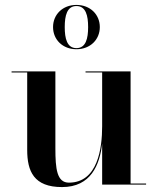

<svg xmlns="http://www.w3.org/2000/svg" viewBox="-20 -750 640 780"><path d="M195.5 -640C195.5 -589 234.5 -550 290.5 -550C346.5 -550 385.5 -589 385.5 -640C385.5 -691 346.5 -730 290.5 -730C234.5 -730 195.5 -691 195.5 -640ZM243 -640C243 -686 252 -725.5 290.5 -725.5C329 -725.5 338 -686 338 -640C338 -594 329 -554.5 290.5 -554.5C252 -554.5 243 -594 243 -640ZM205 -460H27V-455.5H90.5V-141C90.5 -54 117.5 10 232 10C349.5 10 385 -80.5 395 -166.5V0H573.5V-4.5H510.5V-460H327.5V-455.5H395V-237C395 -147.5 377 -8 260 -8C211 -8 205 -64 205 -148Z"/></svg>

Font: Bodoni* 36pt Medium
Style: Regular
Weight: 500
Version: Version 2.3